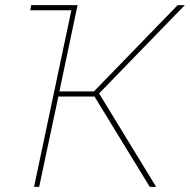

<svg xmlns="http://www.w3.org/2000/svg" viewBox="-20 -730 742 750"><path d="M98 -690 102 -710H279L275 -690ZM113 0 263 -710H283L212 -373H347L674 -710H702L367 -365L590 0H565L349 -353H208L133 0Z"/></svg>

Font: Raleway Thin
Style: Italic
Weight: 100
Italic angle: -12°
Designer: Matt McInerney, Pablo Impallari, Rodrigo Fuenzalida
Foundry: Matt McInerney, Pablo Impallari, Rodrigo Fuenzalida
Version: Version 4.026